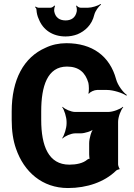

<svg xmlns="http://www.w3.org/2000/svg" viewBox="-20 -939 676 969"><path d="M330 -108C225 -108 188 -202 188 -334V-377C188 -504 219 -603 318 -603C378 -603 411 -573 426 -521C429 -508 430 -477 426 -468L429 -466C434 -475 456 -485 470 -485H520C551 -485 599 -470 618 -456L620 -460C601 -473 574 -509 566 -539C534 -657 445 -721 315 -721C277 -721 241 -713 210 -698C100 -650 39 -538 39 -376V-334C39 -279 46 -230 61 -188C101 -72 193 10 323 10C420 10 507 -21 564 -76C567 -80 578 -85 582 -84L584 -87C581 -89 576 -104 576 -109V-324C576 -348 590 -385 602 -398L600 -400C587 -388 550 -374 526 -374H359C339 -374 307 -388 296 -400L294 -398C304 -385 316 -348 316 -324V-316C316 -292 304 -255 294 -242L296 -240C307 -252 339 -266 359 -266H387C407 -266 444 -277 456 -290L454 -292C441 -280 430 -240 430 -216V-160C430 -154 431 -137 434 -134L436 -137C433 -140 423 -136 420 -133C399 -115 365 -108 330 -108ZM311 -836C280 -836 260 -851 254 -880C252 -888 255 -904 258 -909L254 -911C251 -906 242 -900 235 -900H175C170 -900 162 -904 159 -906L157 -903C160 -901 164 -895 164 -890C165 -873 169 -856 176 -842C197 -788 246 -755 311 -755C332 -755 353 -759 371 -766C409 -782 444 -813 456 -865C461 -884 478 -907 490 -916L488 -919C475 -910 443 -900 424 -900H387C380 -900 370 -906 367 -911L364 -909C367 -904 369 -888 367 -880C361 -851 341 -836 311 -836Z"/></svg>

Font: Asimov
Style: EdgeNar
Weight: 500
Designer: Google
Version: Version 2.000980: 2014